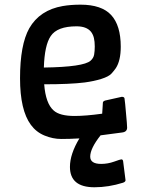

<svg xmlns="http://www.w3.org/2000/svg" viewBox="-20 -583 624 823"><path d="M320.3 10.3Q278.8 12.7 242.7 12.7Q206.5 12.7 170.9 -2Q135.3 -16.6 112.3 -47.9Q65.9 -110.8 65.9 -247.6Q65.9 -391.1 105.5 -461.9Q150.4 -540 249 -557.1Q283.2 -563 325.2 -563Q415.5 -563 456.5 -518.6Q497.6 -474.1 497.6 -382.8Q497.6 -323.2 476.6 -291Q469.7 -280.8 458 -267.8Q446.3 -254.9 414.8 -244.9Q383.3 -234.9 342.8 -229.5Q279.8 -221.7 169.4 -221.7Q175.8 -139.2 210 -109.4Q235.8 -85.9 299.8 -85.9Q347.2 -85.9 418 -95.7Q418.9 -112.3 419.9 -124.8Q420.9 -137.2 420.9 -142.1Q420.9 -149.4 431.6 -152.3L502 -168Q512.7 -168 513.7 -161.1Q514.6 -154.3 516.6 -136.7L520 -99.1Q524.9 -47.9 524.9 -36.1Q524.9 -17.6 503.4 -15.1L411.1 -2.9Q366.7 53.2 366.7 88.4Q366.7 119.6 413.6 119.6Q441.9 119.6 469 109.9Q496.1 100.1 500 100.1Q506.8 100.1 507.8 108.4L518.1 189.5Q518.1 196.3 507.3 200.2Q445.3 219.7 384.8 219.7Q279.8 219.7 279.8 132.3Q279.8 77.6 320.3 10.3ZM370.1 -446.8Q351.1 -470.2 308.1 -470.2Q225.1 -470.2 197.3 -428.2Q170.9 -389.2 168 -293.5Q338.4 -295.9 368.2 -322.8Q380.9 -334 383.5 -348.9Q386.2 -363.8 386.2 -384Q386.2 -404.3 382.6 -419.9Q378.9 -435.5 370.1 -446.8Z"/></svg>

Font: Wellfleet
Style: Regular
Weight: 400
Designer: Riccardo De Franceschi
Foundry: Riccardo De Franceschi
Version: Version 1.002